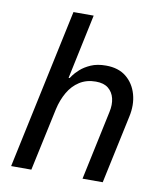

<svg xmlns="http://www.w3.org/2000/svg" viewBox="-85 -829 762 898"><g transform="rotate(10 296.5 -380.0)"><path d="M125 0H29L191 -760H287L222 -453H227Q227 -453 236 -466Q245 -479 264.5 -496.5Q284 -514 313.5 -527Q343 -540 385 -540Q444 -540 481 -510Q518 -480 532 -430.5Q546 -381 533 -323L464 0H368L438 -329Q446 -365 439 -394Q432 -423 410.5 -440.5Q389 -458 351 -458Q307 -458 274 -437Q241 -416 220 -379.5Q199 -343 189 -298Z"/></g></svg>

Font: Be Vietnam Pro Variable Thin
Style: Italic
Weight: 100
Italic angle: -12°
Designer: Lam Bao, Tony Le, Vietanh Nguyen
Foundry: Yellow Type Foundry
Version: Version 1.002